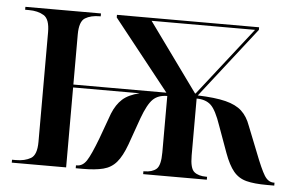

<svg xmlns="http://www.w3.org/2000/svg" viewBox="-43 -597 1011 658"><g transform="rotate(5 462.0 -268.0)"><path d="M19 0V-10H32Q63 -10 83.5 -22Q104 -34 104 -79V-456Q104 -501 83.5 -513.5Q63 -526 32 -526H19V-536H279V-526H276Q245 -526 225.5 -514Q206 -502 206 -457V-285H526L334 -527V-536H823V-527L634 -285Q694 -283 730 -274Q766 -265 786 -246.5Q806 -228 817 -197L852 -109Q874 -52 887 -31Q900 -10 919 -10H922V0H897Q853 0 826 -7Q799 -14 781.5 -35Q764 -56 749 -97L716 -188Q698 -241 680 -257.5Q662 -274 631 -274V-78Q631 -34 645.5 -22Q660 -10 687 -10H690V0H471V-10H474Q501 -10 515.5 -22.5Q530 -35 530 -80V-274Q499 -274 481 -256.5Q463 -239 445 -190L412 -97Q397 -56 379 -35Q361 -14 333.5 -7Q306 0 263 0H239V-10H242Q262 -10 275.5 -30.5Q289 -51 311 -109L343 -197Q356 -229 376.5 -247.5Q397 -266 435 -275H206V0ZM624 -291H626L810 -526H454Z"/></g></svg>

Font: Noto Serif Display SemiCondensed Medium
Style: Regular
Weight: 500
Width: 4
Designer: Monotype Design Team
Foundry: Monotype Imaging Inc.
Version: Version 2.009